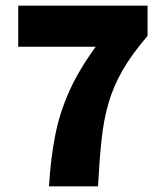

<svg xmlns="http://www.w3.org/2000/svg" viewBox="-20 -654 580 674"><path d="M152 0Q158 -100 174 -180Q190 -260 223.5 -334.5Q257 -409 316 -490H44V-634H498V-528Q443 -464 410.5 -407.5Q378 -351 361 -292.5Q344 -234 336.5 -163.5Q329 -93 324 0Z"/></svg>

Font: Assistant ExtraLight ExtraBold
Style: Regular
Weight: 800
Version: Version 3.000